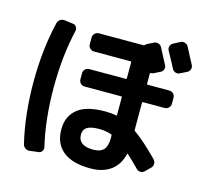

<svg xmlns="http://www.w3.org/2000/svg" viewBox="-122 -958 1244 1164"><g transform="rotate(15 500.0 -376.0)"><path d="M919.9 -799.8Q956.1 -731.4 973.6 -697.3Q980.5 -684.6 975.6 -670.4Q970.7 -656.2 958 -650.4L917 -629.9Q903.3 -623 889.2 -627.9Q875 -632.8 868.2 -647.5Q851.6 -680.7 815.4 -746.1Q808.6 -758.8 813 -772.5Q817.4 -786.1 830.1 -793L871.1 -814.5Q883.8 -821.3 898.4 -816.9Q913.1 -812.5 919.9 -799.8ZM534.2 -177.7Q481.4 -177.7 457.5 -163.1Q433.6 -148.4 433.6 -117.2Q433.6 -46.9 528.3 -46.9Q573.2 -46.9 593.8 -69.3Q614.3 -91.8 614.3 -142.6V-158.2Q614.3 -163.1 609.4 -165Q575.2 -177.7 534.2 -177.7ZM541 67.4Q427.7 67.4 369.1 20Q310.5 -27.3 310.5 -117.2Q310.5 -197.3 365.7 -243.7Q420.9 -290 541 -290Q579.1 -290 610.4 -283.2Q614.3 -283.2 614.3 -288.1V-398.4Q614.3 -403.3 609.4 -403.3H379.9Q365.2 -403.3 354.5 -413.6Q343.8 -423.8 343.8 -439.5V-477.5Q343.8 -492.2 354.5 -502.4Q365.2 -512.7 379.9 -512.7H609.4Q614.3 -512.7 614.3 -517.6V-618.2Q614.3 -623 609.4 -623H379.9Q365.2 -623 354.5 -633.3Q343.8 -643.6 343.8 -659.2V-701.2Q343.8 -715.8 354.5 -726.6Q365.2 -737.3 379.9 -737.3H658.2Q663.1 -737.3 666 -740.2Q672.9 -747.1 676.8 -749L715.8 -768.6Q728.5 -775.4 743.2 -771.5Q757.8 -767.6 764.6 -754.9Q782.2 -721.7 817.4 -654.3Q824.2 -641.6 819.3 -627.9Q814.5 -614.3 800.8 -608.4L761.7 -588.9Q753.9 -585.9 746.1 -585.9Q741.2 -585.9 741.2 -581.1V-517.6Q741.2 -512.7 746.1 -512.7H881.8Q896.5 -512.7 907.2 -502.9Q918 -493.2 918 -477.5V-439.5Q918 -424.8 907.7 -414.1Q897.5 -403.3 881.8 -403.3H746.1Q741.2 -403.3 741.2 -398.4V-228.5Q741.2 -223.6 745.1 -220.7Q808.6 -176.8 898.4 -85Q908.2 -74.2 908.2 -59.1Q908.2 -43.9 898.4 -34.2L864.3 -1Q854.5 8.8 839.8 8.3Q825.2 7.8 815.4 -2Q778.3 -40 740.2 -75.2Q736.3 -79.1 734.4 -75.2Q718.8 -5.9 668.9 30.8Q619.1 67.4 541 67.4ZM159.2 59.6Q144.5 61.5 131.8 53.2Q119.1 44.9 115.2 30.3Q73.2 -144.5 73.2 -349.6Q73.2 -554.7 115.2 -730.5Q119.1 -745.1 131.3 -753.4Q143.6 -761.7 159.2 -759.8L212.9 -752.9Q226.6 -752 234.4 -740.2Q242.2 -728.5 239.3 -714.8Q200.2 -548.8 200.2 -350.1Q200.2 -151.4 239.3 14.6Q242.2 28.3 234.4 40Q226.6 51.8 212.9 52.7Z"/></g></svg>

Font: Rounded-L Mgen+ 1mn bold
Style: Bold
Weight: 700
Designer: [Source Han Sans]
Ryoko NISHIZUKA  (kana & ideographs); Paul D. Hunt (Latin, Greek & Cyrillic); Wenlong ZHANG  (bopomofo
Version: Version 1.059.20150602